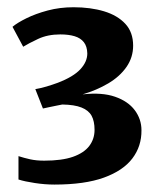

<svg xmlns="http://www.w3.org/2000/svg" viewBox="-20 -923 435 530"><path d="M130 -413.5Q104 -413.5 76 -417.8Q48 -422 31 -427.5V-492Q46.5 -487 63.5 -483.2Q80.5 -479.5 102 -479.5Q151 -479.5 181.5 -490.2Q212 -501 226.5 -520.2Q241 -539.5 241 -564.5Q241 -588.5 232.8 -603.5Q224.5 -618.5 205 -626.2Q185.5 -634 152 -634.5Q145.5 -633.5 135.2 -631.2Q125 -629 114.8 -627Q104.5 -625 98.5 -623.5L77.5 -677Q92.5 -679.5 108.5 -684.2Q124.5 -689 139.5 -694.5Q182.5 -711 201.8 -731.8Q221 -752.5 221 -775.5Q220.5 -795 211.5 -806.5Q202.5 -818 186 -823Q169.5 -828 146.5 -828Q111.5 -828 85 -815.5Q58.5 -803 44 -794L14.5 -849Q27.5 -860 52.8 -872.5Q78 -885 111.5 -894Q145 -903 183 -903Q230 -903 267.2 -891.8Q304.5 -880.5 326 -857.2Q347.5 -834 347.5 -797Q347.5 -764.5 329 -738Q310.5 -711.5 278.8 -692.8Q247 -674 208 -662.5Q261.5 -668.5 297.5 -656Q333.5 -643.5 352 -618.8Q370.5 -594 370.5 -563.5Q371 -519.5 345.5 -485.8Q320 -452 267 -432.8Q214 -413.5 130 -413.5Z"/></svg>

Font: Merriweather 20pt ExtraBold
Style: Regular
Weight: 800
Version: Version 2.100